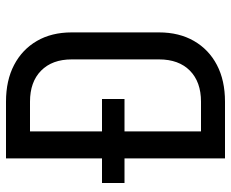

<svg xmlns="http://www.w3.org/2000/svg" viewBox="-85 -685 770 640"><g transform="rotate(-90 300.0 -365.0)"><path d="M92 0V-335H10V-410H92V-730H281Q352 -730 403.5 -703Q455 -676 483.5 -627Q512 -578 512 -511V-220Q512 -153 483.5 -103.5Q455 -54 403.5 -27Q352 0 281 0ZM182 -80H281Q347 -80 384.5 -117Q422 -154 422 -220V-511Q422 -576 384.5 -613Q347 -650 281 -650H182V-410H290V-335H182Z"/></g></svg>

Font: JetBrainsMono NFM
Style: Regular
Weight: 400
Monospace: yes
Designer: Philipp Nurullin, Konstantin Bulenkov
Foundry: JetBrains
Version: Version 2.304; ttfautohint (v1.8.4.7-5d5b);Nerd Fonts 3.3.0